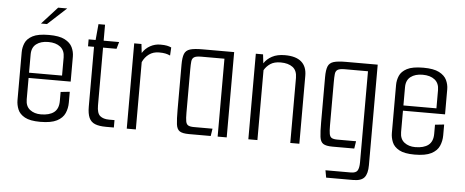

<svg xmlns="http://www.w3.org/2000/svg" viewBox="-52 -756 2550 1054"><g transform="rotate(5 1223.0 -228.5)"><path d="M184.8 4.2Q128.7 4.2 99.7 -11.8Q70.6 -27.8 60.6 -52.8Q50.5 -77.8 50.5 -103.1V-367.9Q50.5 -394.2 61 -418.7Q71.4 -443.2 101.6 -459.2Q131.8 -475.2 191.7 -475.2Q248.5 -475.2 278.8 -459.5Q309.2 -443.7 320.8 -419.3Q332.4 -394.8 332.4 -368.4V-254.2L282.4 -251.9V-359.6Q282.4 -397.6 257.8 -417Q233.3 -436.4 191.5 -436.4Q150.4 -436.4 125.5 -417.4Q100.5 -398.4 100.5 -359.6V-112.3Q100.5 -74.1 124.7 -55.5Q148.8 -37 184.5 -37Q231.8 -37 257.1 -56.7Q282.4 -76.4 282.4 -119.2V-169L332.4 -174.4V-114.9Q332.4 -83.3 320.4 -56.1Q308.4 -28.8 276.5 -12.3Q244.7 4.2 184.8 4.2ZM58.8 -230.4V-259.2H332.4V-230.4ZM142.1 -533.8 228.6 -628.8H278.5L175.3 -533.8Z M547.4 0Q509.4 0 486.4 -9.3Q463.4 -18.7 453.4 -41.3Q443.4 -64 443.4 -102V-431.8H410.4V-470H448.9L457 -558H493.2V-470H578.4L567.5 -431.8H493.2V-113.5Q493.2 -70.4 510.8 -55.6Q528.5 -40.8 560.5 -40.8H590.5V0Z M661.6 0V-470H701.5L707.1 -421Q723.4 -446.9 749.5 -461.3Q775.6 -475.7 805.3 -475.7Q828.9 -475.7 842 -472.9Q855.1 -470.2 865.9 -465.2L863.5 -420.5Q851.2 -426.4 837.1 -429.3Q823 -432.2 802.1 -432.2Q769.8 -432.2 746.9 -415.3Q723.9 -398.5 711.6 -371V0Z M1004.4 0Q968.5 0 953 -10.2Q937.5 -20.3 934 -47.9Q930.5 -75.5 930.5 -126.8V-376.8Q930.5 -415.8 938.6 -435.9Q946.6 -455.9 969.7 -463Q992.7 -470 1037.7 -470H1212.4V0H1162.4V-429.2H1034.5Q1006.5 -429.2 995.3 -422Q984 -414.8 982.3 -398.4Q980.5 -382 980.5 -352.8V-115Q980.5 -84.2 983.5 -68.2Q986.5 -52.2 996.7 -46.5Q1006.8 -40.8 1028.1 -40.8H1130.6L1124.3 0Z M1331.6 -471.5H1371.5L1377.1 -422.5Q1392.6 -446.9 1421.1 -462.2Q1449.6 -477.5 1492 -477.5Q1552.3 -477.5 1582.5 -451.4Q1612.7 -425.4 1612.7 -374.7V0H1562.7V-358.3Q1562.7 -399.2 1538.2 -417.4Q1513.7 -435.7 1472 -435.7Q1436.7 -435.7 1415.3 -421.3Q1393.9 -406.8 1381.6 -385.2V0H1331.6Z M1775.5 172.5 1768.2 132.5H1907.5Q1935.8 132.5 1944.6 118Q1953.4 103.5 1953.4 72.2V-429.2H1825.5Q1797.5 -429.2 1786.3 -422Q1775 -414.8 1773.3 -398.4Q1771.5 -382 1771.5 -352.8V-115Q1771.5 -84.2 1774.5 -68.2Q1777.5 -52.2 1787.7 -46.5Q1797.8 -40.8 1819.1 -40.8H1921.6L1915.3 0H1795.4Q1759.5 0 1744 -10.2Q1728.5 -20.3 1725 -47.9Q1721.5 -75.5 1721.5 -126.8V-376.8Q1721.5 -415.8 1729.6 -435.9Q1737.6 -455.9 1760.7 -463Q1783.7 -470 1828.7 -470H2003.4V84Q2003.4 130.5 1986.1 151.5Q1968.8 172.5 1923.9 172.5Z M2247.8 4.2Q2191.7 4.2 2162.7 -11.8Q2133.6 -27.8 2123.6 -52.8Q2113.5 -77.8 2113.5 -103.1V-367.9Q2113.5 -394.2 2124 -418.7Q2134.4 -443.2 2164.6 -459.2Q2194.8 -475.2 2254.7 -475.2Q2311.5 -475.2 2341.8 -459.5Q2372.2 -443.7 2383.8 -419.3Q2395.4 -394.8 2395.4 -368.4V-254.2L2345.4 -251.9V-359.6Q2345.4 -397.6 2320.8 -417Q2296.3 -436.4 2254.5 -436.4Q2213.4 -436.4 2188.5 -417.4Q2163.5 -398.4 2163.5 -359.6V-112.3Q2163.5 -74.1 2187.7 -55.5Q2211.8 -37 2247.5 -37Q2294.8 -37 2320.1 -56.7Q2345.4 -76.4 2345.4 -119.2V-169L2395.4 -174.4V-114.9Q2395.4 -83.3 2383.4 -56.1Q2371.4 -28.8 2339.5 -12.3Q2307.7 4.2 2247.8 4.2ZM2121.8 -230.4V-259.2H2395.4V-230.4Z"/></g></svg>

Font: Smooch Sans Thin
Style: Regular
Weight: 100
Designer: Robert E. Leuschke
Foundry: Robert E. Leuschke
Version: Version 1.010